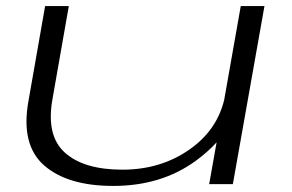

<svg xmlns="http://www.w3.org/2000/svg" viewBox="-20 -606 962 632"><path d="M668.5 0 693 -137.5Q664.5 -106 623.5 -76Q510.5 6 353 6Q202 6 125 -61.8Q48 -129.5 73.5 -272.5L128.5 -586H206.5L152.5 -278.5Q131.5 -159 194 -103.2Q256.5 -47.5 383 -47.5Q510.5 -47.5 606 -115.5Q694 -178 718 -277.5L772.5 -586H850.5L746.5 0Z"/></svg>

Font: Anybody UltraExpanded Light
Style: Italic
Weight: 300
Width: 9
Italic angle: -10°
Designer: Tyler Finck
Foundry: Etcetera Type Company
Version: Version 1.010; ttfautohint (v1.8.3) -l 8 -r 50 -G 200 -x 14 